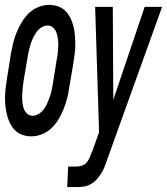

<svg xmlns="http://www.w3.org/2000/svg" viewBox="-36 -548 681 783"><path d="M92 8Q73 8 55.5 2Q38 -4 25.5 -16.5Q13 -29 5 -45Q-3 -61 -7.5 -79.5Q-12 -98 -14 -116.5Q-16 -135 -15.5 -154Q-15 -173 -12.5 -192.5Q-10 -212 -7 -231L9 -331Q13 -353 18 -374Q23 -395 32 -416.5Q41 -438 53 -458Q65 -478 81.5 -494Q98 -510 120 -519Q142 -528 163 -528Q183 -528 200.5 -522Q218 -516 230.5 -503.5Q243 -491 251 -475Q259 -459 263.5 -440.5Q268 -422 269.5 -403.5Q271 -385 271 -366Q271 -347 268.5 -327.5Q266 -308 263 -289L246 -189Q243 -167 237.5 -146Q232 -125 223.5 -103.5Q215 -82 203 -62Q191 -42 174.5 -26Q158 -10 136 -1Q114 8 93 8Q92 8 92 8Q92 8 92 8ZM238 215 242 131H279Q290 131 301 126.5Q312 122 319.5 112Q327 102 331 91.5Q335 81 339 70Q339 70 339 70Q339 70 339 70H340L368 -9L352 -520H424L426 -141L554 -520H625L401 103Q396 118 390.5 132Q385 146 376.5 159.5Q368 173 357.5 184.5Q347 196 333 203.5Q319 211 304.5 213Q290 215 276 215ZM97 -76Q110 -76 122 -83.5Q134 -91 142.5 -102.5Q151 -114 156.5 -126.5Q162 -139 166.5 -151.5Q171 -164 174 -177Q177 -190 179 -203L195 -303Q198 -317 199.5 -331Q201 -345 201.5 -358.5Q202 -372 200.5 -386Q199 -400 195 -412.5Q191 -425 181.5 -434.5Q172 -444 158 -444Q146 -444 133.5 -436.5Q121 -429 113 -417.5Q105 -406 99 -393.5Q93 -381 89 -368.5Q85 -356 82 -343Q79 -330 77 -317L60 -217Q58 -203 56.5 -189Q55 -175 54.5 -161.5Q54 -148 55 -134Q56 -120 60 -107.5Q64 -95 73.5 -85.5Q83 -76 97 -76Z"/></svg>

Font: Iosevka SS04 Md Ex Obl
Style: Regular
Weight: 500
Width: 7
Italic angle: -9°
Monospace: yes
Designer: Belleve Invis
Foundry: Belleve Invis
Version: Version 19.0.0; ttfautohint (v1.8.4)